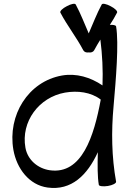

<svg xmlns="http://www.w3.org/2000/svg" viewBox="-20 -944 664 989"><path d="M465 -685C475 -704 486 -722 497 -740C507 -662 511 -583 508 -504C446 -546 373 -568 299 -555C125 -524 18 -350 49 -172C66 -76 130 9 225 22C348 39 430 -42 484 -160C482 -93 482 -32 489 8C490 15 511 18 536 14C560 10 579 0 578 -8C555 -136 553 -267 565 -397C577 -534 593 -721 578 -808C577 -814 563 -817 546 -816C559 -836 572 -857 583 -879C587 -886 572 -901 550 -912C528 -924 508 -928 504 -921C478 -873 459 -822 437 -772C415 -822 396 -873 370 -921C366 -928 346 -924 324 -912C302 -901 287 -886 291 -879C326 -812 374 -752 409 -685C414 -676 425 -672 437 -674C449 -672 460 -676 465 -685ZM237 -67C174 -76 122 -121 111 -183C87 -317 180 -443 315 -467C379 -478 448 -470 499 -431C464 -242 402 -44 237 -67Z"/></svg>

Font: Nupuram
Style: Regular
Weight: 400
Designer: Santhosh Thottingal (santhosh.thottingal@gmail.com)
Foundry: SMC
Version: Version 1.000